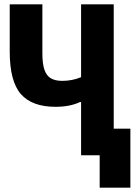

<svg xmlns="http://www.w3.org/2000/svg" viewBox="-20 -718 640 888"><path d="M441 0H355V-246H350Q303 -224 237 -224Q128 -224 76.5 -283Q25 -342 25 -479V-698H176V-471Q176 -423 185.5 -395.5Q195 -368 215 -356Q235 -344 268 -344Q290 -344 311.5 -348Q333 -352 355 -361V-698H506V-123H583V150H441Z"/></svg>

Font: iA Writer Duo V
Style: Regular
Weight: 400
Designer: Mike Abbink, Paul van der Laan, Pieter van Rosmalen, Oliver Reichenstein
Foundry: Information Architects Inc.
Version: Version 2.000